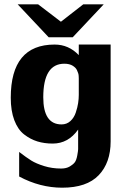

<svg xmlns="http://www.w3.org/2000/svg" viewBox="-20 -690 601 892"><path d="M62 -670H157L263 -589L367 -670H462L318 -517H206ZM30 -236Q30 -483 234 -483Q299 -483 346 -434V-483H494V-33Q494 66 438.5 124Q383 182 269 182Q166 182 69 130V16Q103 42 125.5 56Q148 70 185 81.5Q222 93 264 93Q288 93 304 83.5Q320 74 327.5 64Q335 54 339 32Q343 10 343 3Q343 -4 343 -26V-88Q297 -23 225 -23Q186 -23 153.5 -33Q121 -43 92 -65.5Q63 -88 46.5 -131.5Q30 -175 30 -236ZM181 -238Q181 -112 266 -112Q290 -112 307 -127.5Q324 -143 332 -167Q340 -191 343 -211Q346 -231 346 -249V-310V-316Q346 -322 346 -326Q346 -330 345.5 -337.5Q345 -345 343 -350.5Q341 -356 338 -363Q335 -370 330 -375Q325 -380 318 -384.5Q311 -389 301 -391.5Q291 -394 279 -394Q181 -394 181 -238Z"/></svg>

Font: Coval
Style: Black
Weight: 1000
Foundry: Context Ltd
Version: Version 001.000